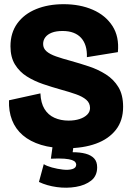

<svg xmlns="http://www.w3.org/2000/svg" viewBox="-20 -694 625 917"><path d="M299 14Q229 14 176.5 -2Q124 -18 89 -48Q54 -78 37.5 -120.5Q21 -163 23 -215L173 -248Q175 -202 192.5 -173.5Q210 -145 240 -131.5Q270 -118 307 -118Q337 -118 360 -125.5Q383 -133 396.5 -146.5Q410 -160 410 -178Q410 -202 392 -217.5Q374 -233 342.5 -244Q311 -255 271 -266Q228 -278 185.5 -292.5Q143 -307 108 -329Q73 -351 51.5 -386Q30 -421 30 -473Q30 -537 62.5 -582Q95 -627 152.5 -650.5Q210 -674 284 -674Q362 -674 423 -647.5Q484 -621 517 -570Q550 -519 543 -445L395 -421Q396 -451 389 -474Q382 -497 367.5 -513Q353 -529 331 -537.5Q309 -546 279 -546Q248 -546 227.5 -538Q207 -530 196.5 -516Q186 -502 186 -484Q186 -463 202 -449Q218 -435 248 -424.5Q278 -414 319 -403Q362 -391 405.5 -376.5Q449 -362 486 -338.5Q523 -315 545.5 -278Q568 -241 568 -184Q568 -118 533.5 -74Q499 -30 438.5 -8Q378 14 299 14ZM166 175 189 90Q203 99 228.5 106Q254 113 280.5 116Q307 119 325.5 113.5Q344 108 344 92Q344 87 340 81Q336 75 324 70.5Q312 66 288 64Q264 62 223 64L233 -8H333L327 33Q363 33 389 40Q415 47 429.5 62.5Q444 78 444 105Q444 146 415.5 168.5Q387 191 342.5 198.5Q298 206 251 199.5Q204 193 166 175Z"/></svg>

Font: Bricolage Grotesque 96pt ExtraBold
Style: Regular
Weight: 800
Designer: Mathieu Triay
Foundry: Atelier Triay
Version: Version 1.001;gftools[0.9.33.dev8+g029e19f]